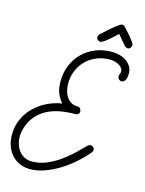

<svg xmlns="http://www.w3.org/2000/svg" viewBox="-131 -961 792 1048"><g transform="rotate(15 265.0 -437.0)"><path d="M429.7 -203.1Q439.5 -203.1 445.8 -196.8Q452.1 -190.4 452.1 -180.7Q452.1 -173.3 446.3 -166.5Q420.4 -135.7 385.5 -104.5Q350.6 -73.2 310.5 -48.1Q270.5 -22.9 227.5 -7.1Q184.6 8.8 142.6 8.8Q108.9 8.8 82.3 -3.7Q55.7 -16.1 37.4 -37.4Q19 -58.6 9.5 -87.2Q0 -115.7 0 -147.9Q0 -195.3 17.8 -235.4Q35.6 -275.4 66.2 -305.7Q96.7 -335.9 136.7 -356Q176.8 -376 221.2 -382.8Q199.2 -409.2 189.9 -435.8Q180.7 -462.4 180.7 -497.1Q180.7 -546.9 198 -588.6Q215.3 -630.4 246.1 -660.9Q276.9 -691.4 319.1 -708.5Q361.3 -725.6 411.1 -725.6Q431.6 -725.6 452.9 -720.2Q474.1 -714.8 491.2 -703.6Q508.3 -692.4 519.3 -675Q530.3 -657.7 530.3 -633.8Q530.3 -627 529.3 -618.4Q528.3 -609.9 524.9 -602.1Q521.5 -594.2 516.1 -588.9Q510.7 -583.5 502 -583.5Q493.7 -583.5 486.8 -590.1Q480 -596.7 480 -605Q480 -612.8 483.2 -619.4Q486.3 -626 486.3 -633.8Q486.3 -647 478.5 -656Q470.7 -665 459.2 -670.9Q447.8 -676.8 434.6 -679.4Q421.4 -682.1 411.1 -682.1Q371.6 -682.1 337.4 -668.2Q303.2 -654.3 278.1 -629.6Q252.9 -605 238.5 -571Q224.1 -537.1 224.1 -497.1Q224.1 -478 228.5 -458.7Q232.9 -439.5 242.7 -424.1Q252.4 -408.7 267.8 -398.9Q283.2 -389.2 305.7 -389.2Q314.9 -389.2 321.3 -382.1Q327.6 -375 327.6 -366.2Q327.6 -356 321.3 -350.8Q314.9 -345.7 305.7 -345.7Q263.2 -345.7 223.4 -338.9Q183.6 -332 149.9 -315.2Q116.2 -298.3 90.6 -269.8Q64.9 -241.2 51.3 -197.3Q43.9 -173.8 43.9 -147.9Q43.9 -125.5 50.5 -105Q57.1 -84.5 69.6 -68.6Q82 -52.7 100.3 -43.5Q118.7 -34.2 142.6 -34.2Q183.1 -34.2 220.7 -49.3Q258.3 -64.5 292.7 -88.1Q327.1 -111.8 357.7 -140.6Q388.2 -169.4 414.6 -196.3Q421.4 -203.1 429.7 -203.1ZM425.8 -883.3Q436 -883.3 443.4 -875Q447.8 -869.6 458.7 -858.2Q469.7 -846.7 480.7 -833.5Q491.7 -820.3 500.2 -808.1Q508.8 -795.9 508.8 -788.6Q508.8 -780.8 502.9 -773.7Q497.1 -766.6 488.8 -766.6Q483.4 -766.6 478.5 -768.6Q473.6 -770.5 470.2 -774.4L423.3 -830.1Q417.5 -825.2 405.8 -814Q394 -802.7 380.6 -791.3Q367.2 -779.8 354.5 -771Q341.8 -762.2 334.5 -762.2Q326.2 -762.2 319.3 -768.1Q312.5 -773.9 312.5 -782.2Q312.5 -787.6 314.5 -792.5Q316.4 -797.4 320.3 -800.8Q324.2 -804.2 332.5 -811.5Q340.8 -818.8 351.1 -828.1Q361.3 -837.4 372.8 -847.2Q384.3 -856.9 394.5 -865Q404.8 -873 413.1 -878.2Q421.4 -883.3 425.8 -883.3Z"/></g></svg>

Font: Helvetia Verbundene
Style: Regular
Weight: 400
Designer: Peter Wiegel, original typeface by Carl Albert Fahrenwaldt 1901
Foundry: Peter Wiegel
Version: Version 2.000